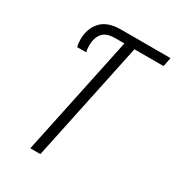

<svg xmlns="http://www.w3.org/2000/svg" viewBox="-172 -820 849 925"><g transform="rotate(30 252.5 -357.0)"><path d="M137 0H193L333 -664H495L505 -714H231Q154 -714 119 -674.5Q84 -635 84 -576Q84 -552 89 -535H139Q135 -550 135 -573Q135 -613 155.5 -638.5Q176 -664 225 -664H277Z"/></g></svg>

Font: Noto Sans Display SemiCondensed Light
Style: Italic
Weight: 300
Width: 4
Italic angle: -12°
Designer: Monotype Design Team
Foundry: Monotype Imaging Inc.
Version: Version 1.900